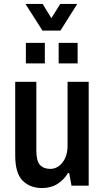

<svg xmlns="http://www.w3.org/2000/svg" viewBox="-20 -940 526 972"><path d="M193 12Q133 12 95 -25Q57 -62 57 -154V-526H164V-177Q164 -125 182.5 -105Q201 -85 234 -85Q271 -85 296.5 -117.5Q322 -150 322 -202V-526H429V0H342L330 -64H324Q304 -30 271 -9Q238 12 193 12ZM277 -619V-723H373V-619ZM111 -619V-723H207V-619ZM195 -785 109 -920H196L240 -848L285 -920H371L286 -785Z"/></svg>

Font: Archivo Narrow SemiBold
Style: Regular
Weight: 600
Designer: Hector Gatti
Foundry: Omnibus-Type
Version: Version 3.002